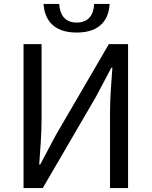

<svg xmlns="http://www.w3.org/2000/svg" viewBox="-20 -959 773 979"><path d="M100 0H198L469 -465L548 -614H553C548 -540 541 -462 541 -385V0H633V-734H535L264 -269L185 -120H180C185 -194 192 -276 192 -352V-734H100ZM371 -793C495 -793 535 -864 539 -939H460C458 -887 434 -844 371 -844C308 -844 285 -887 282 -939H202C207 -864 247 -793 371 -793Z"/></svg>

Font: Source Han Sans TC
Style: Regular
Weight: 400
Designer: Ryoko NISHIZUKA 西塚涼子 (kana, bopomofo & ideographs); Paul D. Hunt (Latin, Greek & Cyrillic); Sandoll Communications 산돌커뮤니
Foundry: Adobe
Version: Version 2.002;hotconv 1.0.116;makeotfexe 2.5.65601